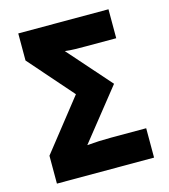

<svg xmlns="http://www.w3.org/2000/svg" viewBox="-107 -799 778 884"><g transform="rotate(-15 281.5 -357.0)"><path d="M55 0V-133L246 -375L62 -585V-714H492V-576H351Q322 -576 297 -576.5Q272 -577 248 -580L428 -376L236 -135Q292 -140 351 -140H518V0Z"/></g></svg>

Font: Noto Sans Mono SemiCondensed Black
Style: Regular
Weight: 900
Width: 4
Designer: Monotype Design Team
Foundry: Monotype Imaging Inc.
Version: Version 2.014; ttfautohint (v1.8.4.7-5d5b)